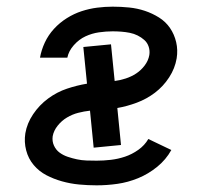

<svg xmlns="http://www.w3.org/2000/svg" viewBox="-20 -548 640 576"><path d="M270 8Q243 8 217 5.5Q191 3 166 -4Q141 -11 119 -22.5Q97 -34 81 -53Q65 -72 58.5 -97Q52 -122 56 -148Q61 -178 79.5 -205.5Q98 -233 124.5 -252.5Q151 -272 181 -282Q211 -292 241 -297L230 -407L313 -415L324 -305Q340 -307 357 -312.5Q374 -318 388.5 -327.5Q403 -337 414 -351.5Q425 -366 428 -383Q430 -396 426 -408Q422 -420 413 -428Q404 -436 393 -441.5Q382 -447 369.5 -449.5Q357 -452 344 -453Q331 -454 318 -454Q298 -454 277 -451Q256 -448 236.5 -439Q217 -430 201.5 -412.5Q186 -395 182 -375H100Q100 -375 100 -375Q100 -375 100 -375Q104 -398 114.5 -420.5Q125 -443 142 -461.5Q159 -480 180.5 -493.5Q202 -507 225 -514.5Q248 -522 271.5 -525Q295 -528 318 -528Q343 -528 367.5 -525.5Q392 -523 414.5 -515.5Q437 -508 457 -495.5Q477 -483 490 -464Q503 -445 508.5 -421.5Q514 -398 510 -373Q505 -343 487.5 -316Q470 -289 445 -270Q420 -251 390.5 -240Q361 -229 332 -224L343 -113L261 -105L250 -216Q232 -214 214.5 -209.5Q197 -205 181 -195.5Q165 -186 153 -171Q141 -156 138 -139Q136 -124 142 -111Q148 -98 159 -90Q170 -82 183.5 -77.5Q197 -73 211 -70Q225 -67 240 -66.5Q255 -66 270 -66Q291 -66 312.5 -68.5Q334 -71 355 -78Q376 -85 395 -98.5Q414 -112 425 -131L494 -98Q478 -69 451.5 -47.5Q425 -26 394.5 -13.5Q364 -1 332.5 3.5Q301 8 270 8Z"/></svg>

Font: Iosevka SS04 Extended
Style: Italic
Weight: 400
Width: 7
Italic angle: -9°
Monospace: yes
Designer: Belleve Invis
Foundry: Belleve Invis
Version: Version 19.0.0; ttfautohint (v1.8.4)